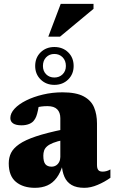

<svg xmlns="http://www.w3.org/2000/svg" viewBox="-20 -930 576 966"><path d="M301 -279.5V-226Q268 -219.5 247.5 -211.2Q227 -203 216.2 -193.2Q205.5 -183.5 201.8 -172Q198 -160.5 198 -147Q198 -116.5 208.2 -104Q218.5 -91.5 239.5 -91.5Q252.5 -91.5 262.5 -98Q272.5 -104.5 278 -115.8Q283.5 -127 283.5 -140.5V-335.5Q283.5 -364 267.8 -380Q252 -396 219 -396Q202.5 -396 188.8 -394.2Q175 -392.5 165 -389L180 -430Q175.5 -396 171.2 -376Q167 -356 162.5 -344.5Q158 -333 152 -325.5Q144 -313.5 127.2 -306.5Q110.5 -299.5 88 -299.5Q60.5 -299.5 46.2 -309Q32 -318.5 32 -336Q32 -360 53.2 -383Q74.5 -406 111.5 -424.5Q148.5 -443 195.8 -454.2Q243 -465.5 294.5 -465.5Q363 -465.5 400.8 -445.2Q438.5 -425 453.2 -389.8Q468 -354.5 468 -309V-99.5Q468 -88 471 -80.5Q474 -73 480.2 -69.8Q486.5 -66.5 496 -66.5Q504.5 -66.5 514.2 -68.8Q524 -71 535.5 -77.5V-35.5Q506 -14.5 471.2 0.2Q436.5 15 404.5 15Q364.5 15 340 0.5Q315.5 -14 304 -40.8Q292.5 -67.5 290.5 -103.5L297 -105Q285 -62 265.2 -35.5Q245.5 -9 218.2 3Q191 15 156 15Q96 15 60 -15Q24 -45 24 -108Q24 -137 35.5 -160.5Q47 -184 76.8 -204.8Q106.5 -225.5 161 -243.8Q215.5 -262 301 -279.5ZM253.5 -693.5Q295.5 -693.5 323 -666.8Q350.5 -640 350.5 -598Q350.5 -557 323 -530Q295.5 -503 253.5 -503Q212 -503 184.5 -530Q157 -557 157 -598Q157 -640 184.5 -666.8Q212 -693.5 253.5 -693.5ZM253.5 -540Q278.5 -540 295 -556.2Q311.5 -572.5 311.5 -598Q311.5 -625 295 -641.8Q278.5 -658.5 253.5 -658.5Q228.5 -658.5 212.2 -641.8Q196 -625 196 -598Q196 -572.5 212.2 -556.2Q228.5 -540 253.5 -540ZM223 -745.5 285.5 -910.5H450.5V-885.5L282 -745.5Z"/></svg>

Font: Newsreader 16pt 16pt ExtraBold
Style: Regular
Weight: 800
Version: Version 1.003